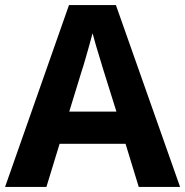

<svg xmlns="http://www.w3.org/2000/svg" viewBox="-20 -737 730 757"><path d="M527 0 475 -170H215L163 0H0L252 -717H437L690 0ZM439 -297 387 -463Q382 -480 374 -506Q366 -532 358 -559Q350 -586 345 -606Q340 -586 331.5 -556.5Q323 -527 315.5 -500.5Q308 -474 304 -463L253 -297Z"/></svg>

Font: Noto IKEA Latin
Style: Bold
Weight: 700
Designer: Monotype Design Team
Foundry: Monotype Imaging Inc.
Version: Version 1.0